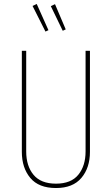

<svg xmlns="http://www.w3.org/2000/svg" viewBox="-20 -937 563 967"><path d="M433 -172Q433 -92 390 -41Q347 10 262 10Q175 10 132.5 -41Q90 -92 90 -172V-681H112V-174Q112 -101 149 -56.5Q186 -12 262 -12Q338 -12 374.5 -57Q411 -102 411 -174V-681H433ZM165 -917 224 -785 209 -778 144 -907ZM257 -916 311 -789 296 -782 236 -906Z"/></svg>

Font: Fira Sans Extra Condensed Thin
Style: Regular
Weight: 250
Width: 1
Designer: Carrois Corporate & Edenspiekermann AG
Foundry: Carrois Corporate GbR & Edenspiekermann AG
Version: Version 4.203